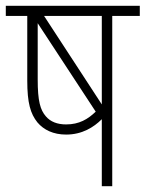

<svg xmlns="http://www.w3.org/2000/svg" viewBox="-20 -642 502 662"><path d="M462 -622H0V-587H74V-364C74 -287 85 -250 109 -220C131 -194 164 -178 208 -178C263 -178 303 -203 331 -231V0H367V-587H462ZM331 -587V-282L132 -587ZM138 -241C119 -263 110 -293 110 -368V-562L310 -257C283 -231 253 -213 208 -213C178 -213 154 -222 138 -241Z"/></svg>

Font: Noto Sans Condensed ExtraLight
Style: Regular
Weight: 200
Width: 3
Designer: Monotype Design Team
Foundry: Monotype Imaging Inc.
Version: Version 2.013